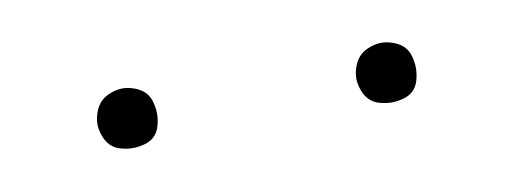

<svg xmlns="http://www.w3.org/2000/svg" viewBox="-25 -754 449 168"><g transform="rotate(-10 200.0 -670.5)"><path d="M315 -644Q310 -644 304.5 -645.5Q299 -647 295.5 -650.5Q292 -654 290 -659.5Q288 -665 288 -670Q288 -675 290 -680.5Q292 -686 295.5 -689.5Q299 -693 304.5 -695Q310 -697 315 -697Q320 -697 325.5 -695Q331 -693 334.5 -689.5Q338 -686 339.5 -680.5Q341 -675 341 -670Q341 -665 339.5 -659.5Q338 -654 334.5 -650.5Q331 -647 325.5 -645.5Q320 -644 315 -644ZM85 -644Q80 -644 74.5 -645.5Q69 -647 65.5 -650.5Q62 -654 60 -659.5Q58 -665 58 -670Q58 -675 60 -680.5Q62 -686 65.5 -689.5Q69 -693 74.5 -695Q80 -697 85 -697Q90 -697 95.5 -695Q101 -693 104.5 -689.5Q108 -686 109.5 -680.5Q111 -675 111 -670Q111 -665 109.5 -659.5Q108 -654 104.5 -650.5Q101 -647 95.5 -645.5Q90 -644 85 -644Z"/></g></svg>

Font: Iosevka Aile Thin
Style: Regular
Weight: 100
Designer: Belleve Invis
Foundry: Belleve Invis
Version: Version 31.1.0; ttfautohint (v1.8.4)